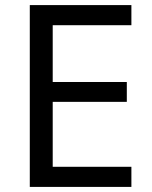

<svg xmlns="http://www.w3.org/2000/svg" viewBox="-20 -734 596 754"><path d="M496 0H97V-714H496V-635H187V-412H478V-334H187V-79H496Z"/></svg>

Font: hexlkannada05
Style: Book
Weight: 400
Designer: Jelle Bosma - Monotype Design Team
Foundry: Monotype Imaging Inc.
Version: Version 2.003